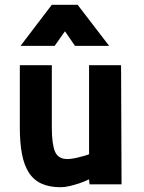

<svg xmlns="http://www.w3.org/2000/svg" viewBox="-20 -772 601 804"><path d="M487 -499 489 0H355L353 -21Q332 -11 311 -4Q293 2 272 7Q251 12 234 12Q187 12 154 -3Q121 -18 101 -49Q81 -80 72 -127Q63 -174 63 -238V-499H197V-238Q197 -170 210 -138Q223 -106 262 -106Q274 -106 290 -109Q306 -112 320 -116Q337 -120 353 -126V-499ZM197 -752H305L437 -580H294L252 -641L209 -580H66Z"/></svg>

Font: Panefresco 999wt
Style: Regular
Weight: 900
Version: Version 1.001